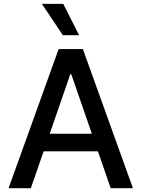

<svg xmlns="http://www.w3.org/2000/svg" viewBox="-20 -984 740 1004"><path d="M24.9 0 286.6 -727.3H413.4L675.1 0H558.6L492.2 -192.5H208.1L141.3 0ZM240.1 -284.8H460.2L353 -595.2H347.3ZM310.7 -963.8 393.5 -800.1H308.6L198.9 -963.8Z"/></svg>

Font: Cannonade Med
Style: Regular
Weight: 500
Designer: Rasmus Andersson
Foundry: rsms
Version: Version 3.012;git-f93a4a705